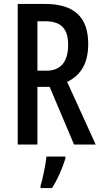

<svg xmlns="http://www.w3.org/2000/svg" viewBox="-20 -734 516 975"><path d="M208 -714H70V0H170V-293H232L356 0H466L321 -318C396 -355 428 -419 428 -511C428 -646 358 -714 208 -714ZM209 -626C289 -626 326 -590 326 -506C326 -419 287 -375 216 -375H170V-626ZM312 71V61H216C212 101 197 174 186 209V221H244C271 180 297 121 312 71Z"/></svg>

Font: Noto Sans Myanmar ExtraCondensed Medium
Style: Regular
Weight: 500
Width: 2
Designer: Monotype Design Team
Foundry: Monotype Imaging Inc.
Version: Version 2.107